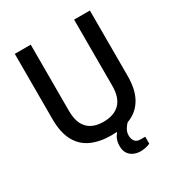

<svg xmlns="http://www.w3.org/2000/svg" viewBox="-200 -817 1047 1127"><g transform="rotate(-30 323.5 -253.5)"><path d="M322 12Q244 12 187 -14Q130 -40 99.5 -96.5Q69 -153 69 -243V-686H177V-237Q177 -158 214 -119Q251 -80 322 -80Q394 -80 432.5 -119Q471 -158 471 -237V-686H578V-243Q578 -153 547 -96.5Q516 -40 459 -14Q402 12 322 12ZM424 179Q402 179 380.5 170.5Q359 162 345 142.5Q331 123 331 90Q331 56 345.5 31.5Q360 7 379 -12H442V-7Q431 3 419.5 22Q408 41 408 64Q408 86 419.5 102Q431 118 457 118H489V165Q475 172 456.5 175.5Q438 179 424 179Z"/></g></svg>

Font: Archivo SemiCondensed Medium
Style: Regular
Weight: 500
Width: 4
Designer: Hector Gatti
Foundry: Omnibus-Type
Version: Version 2.001